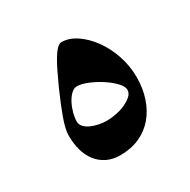

<svg xmlns="http://www.w3.org/2000/svg" viewBox="-92 -428 517 522"><g transform="rotate(-30 167.0 -166.5)"><path d="M290.5 -155.3Q290.5 -120.1 280.5 -90.3Q270.5 -60.5 252 -38.8Q233.4 -17.1 206.8 -5.1Q180.2 6.8 146 6.8Q122.6 6.8 104.5 -2.2Q86.4 -11.2 74.5 -26.9Q62.5 -42.5 56.6 -63.5Q50.8 -84.5 50.8 -109.4Q50.8 -128.9 62.5 -161.4Q74.2 -193.8 92.8 -235.8L111.3 -275.4Q120.1 -293.9 128.7 -308.3Q137.2 -322.8 145.3 -331.3Q153.3 -339.8 160.2 -339.8Q184.1 -339.8 207.3 -324.2Q230.5 -308.6 249.3 -282.7Q268.1 -256.8 279.3 -223.6Q290.5 -190.4 290.5 -155.3ZM251.5 -138.2Q251.5 -148.4 238.8 -161.9Q226.1 -175.3 208 -187Q189.9 -198.7 170.4 -206.8Q150.9 -214.8 136.7 -214.8Q127.4 -214.8 118.7 -206.5Q109.9 -198.2 103.3 -185.5Q96.7 -172.9 92.8 -158.2Q88.9 -143.6 88.9 -131.3Q88.9 -122.6 95.5 -115.2Q102.1 -107.9 112.8 -103Q123.5 -98.1 136.5 -95.5Q149.4 -92.8 161.1 -92.8Q173.8 -92.8 189.7 -95.7Q205.6 -98.6 219.2 -104.7Q232.9 -110.8 242.2 -119.1Q251.5 -127.4 251.5 -138.2Z"/></g></svg>

Font: Simplified Naskh
Style: Regular
Weight: 400
Designer: SIL International
Foundry: Arabeyes
Version: 1.02_alpha